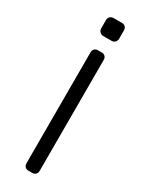

<svg xmlns="http://www.w3.org/2000/svg" viewBox="-188 -554 593 769"><g transform="rotate(30 108.5 -169.0)"><path d="M117 -376Q127 -376 133 -370Q139 -364 139 -354V159Q139 169 133 175Q127 181 117 181H100Q90 181 84 175Q78 169 78 159V-354Q78 -364 84 -370Q90 -376 100 -376ZM128 -519Q138 -519 144 -513Q150 -507 150 -497V-459Q150 -449 144 -442.5Q138 -436 128 -436H90Q80 -436 73.5 -442.5Q67 -449 67 -459V-497Q67 -507 73.5 -513Q80 -519 90 -519Z"/></g></svg>

Font: Rubik Light Light
Style: Regular
Weight: 300
Version: Version 2.101